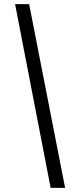

<svg xmlns="http://www.w3.org/2000/svg" viewBox="-20 -758 370 929"><path d="M225 151 53 -738H121L295 151Z"/></svg>

Font: REM Light
Style: Italic
Weight: 300
Italic angle: -11°
Designer: Octavio Pardo
Foundry: Ashler Design
Version: Version 1.005;gftools[0.9.28]